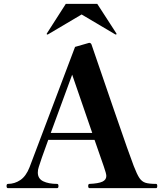

<svg xmlns="http://www.w3.org/2000/svg" viewBox="-20 -975 848 995"><path d="M795 -11Q795 0 789 0H444Q437 0 437 -11Q437 -22 444 -22Q490 -24 510.5 -33.5Q531 -43 531 -63Q531 -75 518 -112L470 -250H230Q189 -138 181 -110Q176 -96 176 -81Q176 -49 204 -35.5Q232 -22 276 -22Q283 -22 283 -11Q283 0 276 0H21Q14 0 14 -11Q14 -22 21 -22Q56 -22 85.5 -42Q115 -62 133 -108L369 -732L442 -753Q452 -753 455 -742Q486 -651 570 -407Q654 -163 673 -115Q690 -71 702.5 -52.5Q715 -34 733.5 -28Q752 -22 789 -22Q795 -22 795 -11ZM458 -286 354 -588 243 -286ZM222 -799 223 -802 321 -955H484L583 -802L584 -799Q584 -796 580 -796L577 -797L403 -900L229 -797L226 -796Q222 -796 222 -799Z"/></svg>

Font: Shippori Mincho ExtraBold
Style: Regular
Weight: 800
Designer: FONTDASU
Foundry: FONTDASU / Google Inc. / but / Adobe
Version: Version 3.110; ttfautohint (v1.8.3)